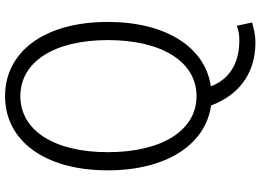

<svg xmlns="http://www.w3.org/2000/svg" viewBox="-152 -670 1005 740"><g transform="rotate(-90 350.0 -299.5)"><path d="M566 121C476 121 414 82 388 11C537 -10 636 -160 636 -386C636 -632 520 -782 350 -782C180 -782 64 -632 64 -386C64 -159 164 -9 314 12C350 109 428 183 557 183C585 183 609 177 634 170L621 111C607 117 589 121 566 121ZM134 -386C134 -593 218 -723 350 -723C482 -723 566 -593 566 -386C566 -177 482 -44 350 -44C218 -44 134 -177 134 -386Z"/></g></svg>

Font: Kawkab Mono Light
Style: Regular
Weight: 300
Monospace: yes
Designer: Abdullah Arif
Foundry: Abdullah Arif
Version: Version 1.000;PS 000.500;hotconv 1.0.88;makeotf.lib2.5.64775